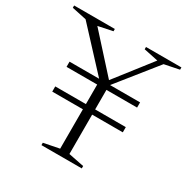

<svg xmlns="http://www.w3.org/2000/svg" viewBox="-184 -809 920 944"><g transform="rotate(30 275.5 -337.5)"><path d="M490 -284V-254.5H89.5V-284ZM490 -424.5V-395H89.5V-424.5ZM316 -420V-31L404 -13.5V0H175V-13.5L263.5 -31V-418L53.5 -644.5L-29 -662V-675H202V-662L120 -645L315 -429.5L294 -431.5L460.5 -645L379 -662V-675H580V-662L496 -645Z"/></g></svg>

Font: Newsreader 24pt Light
Style: Regular
Weight: 300
Designer: Hugues Gentile
Foundry: Production Type
Version: Version 1.003